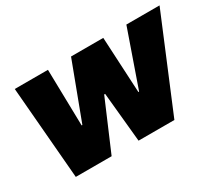

<svg xmlns="http://www.w3.org/2000/svg" viewBox="-103 -764 1116 982"><g transform="rotate(-30 455.5 -272.5)"><path d="M100.9 0 55.4 -545.5H251.4L258.5 -213.1H262.8L387.8 -545.5H578.1L595.2 -215.9H599.4L714.5 -545.5H910.5L683.2 0H471.6L443.2 -292.6H437.5L312.5 0Z"/></g></svg>

Font: Inter UI Black
Style: Italic
Weight: 900
Italic angle: -9.39999°
Designer: Rasmus Andersson
Foundry: rsms
Version: 3.2;8d6f07862